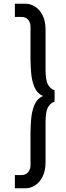

<svg xmlns="http://www.w3.org/2000/svg" viewBox="-20 -800 351 1020"><path d="M142 80V-90Q142 -127 145.5 -167.5Q149 -208 162.5 -241.5Q176 -275 208 -290Q176 -305 162.5 -338.5Q149 -372 145.5 -412.5Q142 -453 142 -490V-660Q142 -680 129.5 -695Q117 -710 94 -710H59V-780H119Q141 -780 165 -765.5Q189 -751 205.5 -720.5Q222 -690 222 -640V-430Q222 -373 235 -350.5Q248 -328 270 -320V-260Q248 -253 235 -230Q222 -207 222 -150V60Q222 109 205.5 140Q189 171 165 185.5Q141 200 119 200H59V130H94Q117 130 129.5 114.5Q142 99 142 80Z"/></svg>

Font: Jost
Style: Regular
Weight: 400
Version: Version 3.500